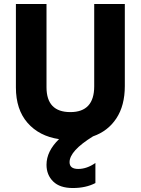

<svg xmlns="http://www.w3.org/2000/svg" viewBox="-20 -694 708 966"><path d="M608 -261Q608 -163 565.5 -98.5Q523 -34 448 -8Q330 65 330 122Q330 156 373.5 156Q417 156 460 126V227Q412 252 346.5 252Q281 252 247.5 219Q214 186 214 135Q214 67 277 6Q177 -9 118.5 -76Q60 -143 60 -254V-674H214V-255Q214 -130 334 -130Q454 -130 454 -260V-674H608Z"/></svg>

Font: Hind Kochi
Style: Bold
Weight: 700
Designer: Dhruvi Tolia
Foundry: Indian Type Foundry
Version: Version 0.702;PS 1.0;hotconv 1.0.81;makeotf.lib2.5.63406